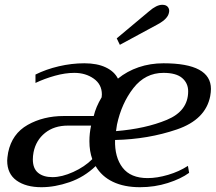

<svg xmlns="http://www.w3.org/2000/svg" viewBox="-20 -771 900 801"><path d="M467 -611 602 -724Q633 -751 657 -751Q674 -751 681 -741Q688 -731 685 -719Q681 -693 639 -670L480 -584ZM10 -101Q10 -111 14 -135Q30 -213 95.5 -250Q161 -287 246 -287H371Q380 -325 404 -365L405 -377Q405 -419 371 -443Q337 -467 290 -467Q252 -467 209 -455Q166 -443 128 -425V-460Q172 -482 225.5 -494.5Q279 -507 332 -507Q385 -507 421 -490Q457 -473 472 -443Q510 -474 558.5 -490.5Q607 -507 662 -507Q860 -507 860 -400Q860 -387 857 -370Q838 -272 718 -231Q598 -190 460 -187Q458 -115 491.5 -71.5Q525 -28 596 -28Q635 -28 681 -41.5Q727 -55 764 -79L769 -50Q735 -25 680 -7.5Q625 10 564 10Q498 10 451 -12.5Q404 -35 379 -78Q331 -32 270 -11Q209 10 153 10Q88 10 49 -18Q10 -46 10 -101ZM765 -390Q765 -424 740 -445.5Q715 -467 662 -467Q586 -467 536.5 -403.5Q487 -340 468 -251L464 -224Q587 -234 676 -271Q765 -308 765 -390ZM365 -107Q353 -140 353 -182Q353 -215 360 -247H263Q206 -247 168 -216.5Q130 -186 120 -136Q117 -120 117 -106Q117 -68 139 -50Q161 -32 199 -32Q238 -32 285.5 -53.5Q333 -75 365 -107Z"/></svg>

Font: Trirong Medium
Style: Italic
Weight: 500
Italic angle: -12°
Designer: Katatrad Team
Foundry: CadsonDemak
Version: Version 1.001